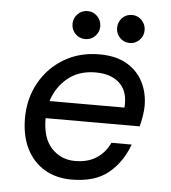

<svg xmlns="http://www.w3.org/2000/svg" viewBox="-51 -726 701 785"><g transform="rotate(5 300.0 -334.0)"><path d="M271 12Q208 12 160.5 -16Q113 -44 86.5 -96.5Q60 -149 60 -222Q60 -302 96 -367Q132 -432 195.5 -470Q259 -508 341 -508Q409 -508 453.5 -482Q498 -456 520.5 -412Q543 -368 543 -314Q543 -295 539 -271Q535 -247 530 -229H144V-227Q144 -147 182.5 -106Q221 -65 279 -65Q331 -65 366.5 -88Q402 -111 421 -152H504Q477 -78 422 -33Q367 12 271 12ZM332 -433Q263 -433 217.5 -395.5Q172 -358 154 -300H461Q462 -304 462 -309Q462 -314 462 -318Q462 -373 427 -403Q392 -433 332 -433ZM460 -565Q435 -565 419 -582Q403 -599 403 -622Q403 -646 419 -663Q435 -680 460 -680Q483 -680 499.5 -663Q516 -646 516 -622Q516 -599 499.5 -582Q483 -565 460 -565ZM277 -565Q253 -565 236.5 -582Q220 -599 220 -622Q220 -646 236.5 -663Q253 -680 277 -680Q301 -680 317.5 -663Q334 -646 334 -622Q334 -599 317.5 -582Q301 -565 277 -565Z"/></g></svg>

Font: DM Mono
Style: Italic
Weight: 400
Italic angle: -10°
Designer: Colophon Foundry
Foundry: Colophon Foundry
Version: Version 1.000; ttfautohint (v1.8.2.53-6de2)